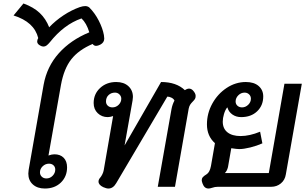

<svg xmlns="http://www.w3.org/2000/svg" viewBox="-20 -1075 1757 1105"><path d="M143 -76Q143 -82 145 -98L231 -587Q250 -692 318.5 -768.5Q387 -845 494 -889Q478 -942 449 -969Q348 -934 267 -832Q257 -820 248.5 -813.5Q240 -807 230 -807Q221 -807 211 -813Q194 -822 194 -836Q194 -846 200 -856Q177 -949 58 -986L115 -1055Q173 -1034 208.5 -1000.5Q244 -967 263 -918Q299 -956 345 -986.5Q391 -1017 439 -1034Q457 -1040 470 -1040Q484 -1040 494 -1032Q526 -1000 548.5 -956Q571 -912 578 -873Q580 -859 580 -853Q580 -830 557 -818Q543 -811 533 -811Q521 -811 513 -822Q433 -788 390.5 -734Q348 -680 331 -587L259 -180Q278 -187 293 -187Q327 -187 346.5 -167Q366 -147 366 -112Q366 -59 330.5 -24.5Q295 10 238 10Q195 10 169 -13.5Q143 -37 143 -76ZM298 -99Q298 -114 288 -123.5Q278 -133 262 -133Q241 -133 225.5 -118Q210 -103 210 -83Q210 -68 220.5 -58Q231 -48 247 -48Q268 -48 283 -63.5Q298 -79 298 -99Z M547 -30Q547 -42 557 -53Q563 -60 569 -72Q575 -84 577 -96L631 -407Q613 -401 600 -401Q566 -401 542.5 -423.5Q519 -446 519 -482Q519 -534 556 -568.5Q593 -603 649 -603Q693 -603 719 -579Q745 -555 745 -517Q745 -511 743 -497L697 -238L907 -603Q995 -603 1044 -556Q1057 -565 1068 -565Q1080 -565 1090 -555Q1106 -538 1106 -523Q1106 -512 1102 -505.5Q1098 -499 1089 -490Q1080 -481 1074.5 -472.5Q1069 -464 1066 -450L987 0H888L967 -447Q972 -474 984 -496Q980 -506 967.5 -512.5Q955 -519 943 -519L649 -21Q631 10 604 10Q592 10 574 2Q547 -11 547 -30ZM678 -507Q678 -521 667.5 -531.5Q657 -542 642 -542Q620 -542 605 -528Q590 -514 590 -491Q590 -476 600.5 -466.5Q611 -457 627 -457Q648 -457 663 -472Q678 -487 678 -507Z M1180 10Q1156 10 1146 -18Q1141 -31 1141 -38Q1141 -48 1147.5 -55.5Q1154 -63 1169 -72Q1187 -83 1194 -119L1217 -251Q1171 -292 1171 -359Q1171 -423 1202 -479Q1233 -535 1284.5 -569Q1336 -603 1395 -603Q1442 -603 1468.5 -580Q1495 -557 1495 -520Q1495 -468 1460 -434.5Q1425 -401 1368 -401Q1339 -401 1317.5 -416Q1296 -431 1289 -456H1287Q1276 -442 1269 -418.5Q1262 -395 1262 -375Q1262 -335 1289 -313.5Q1316 -292 1365 -292Q1416 -292 1477 -317L1490 -250Q1459 -236 1421 -226.5Q1383 -217 1357 -217Q1343 -217 1311 -222L1292 -113Q1286 -90 1274 -79H1527L1617 -593H1717L1625 -71Q1620 -39 1596.5 -19.5Q1573 0 1541 0H1234Q1216 0 1200 6Q1188 10 1180 10ZM1424 -507Q1424 -522 1413.5 -532Q1403 -542 1388 -542Q1367 -542 1351.5 -526.5Q1336 -511 1336 -491Q1336 -476 1346.5 -466.5Q1357 -457 1373 -457Q1393 -457 1408.5 -472Q1424 -487 1424 -507Z"/></svg>

Font: Niramit Medium
Style: Italic
Weight: 500
Italic angle: -10°
Designer: Katatrad Aksorn Co.,Ltd.
Foundry: Cadson Demak Co.,Ltd.
Version: Version 1.000; ttfautohint (v1.6)